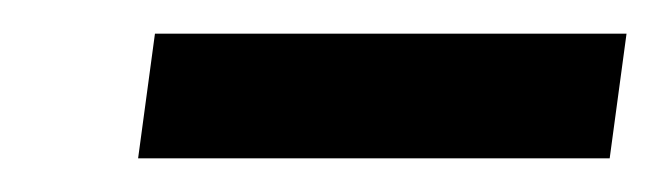

<svg xmlns="http://www.w3.org/2000/svg" viewBox="-20 -692 392 114"><path d="M72 -672H352L342 -598H62Z"/></svg>

Font: Retni Sans Medium
Style: Italic
Weight: 500
Italic angle: -8°
Designer: Vitaly Kuzmin
Foundry: ParaType Ltd.
Version: Version 1.00;June 10, 2019;FontCreator 11.5.0.2425 64-bit; t